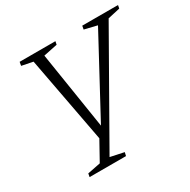

<svg xmlns="http://www.w3.org/2000/svg" viewBox="-163 -672 1032 1041"><g transform="rotate(-30 353.5 -151.5)"><path d="M703 -497 627 -480 255 174 340 192 335 214H107L111 193L192 177L258 58L157 -480L87 -494L91 -517H315L311 -497L224 -479L300 3L558 -476L479 -495L483 -517H707Z"/></g></svg>

Font: Afta serif
Style: Italic
Weight: 400
Italic angle: -12°
Designer: parq.ink
Foundry: Oriol Esparraguera Font
Version: Version 1.000